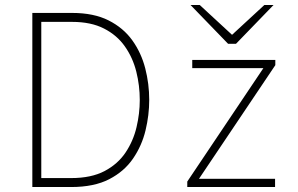

<svg xmlns="http://www.w3.org/2000/svg" viewBox="-20 -752 1200 772"><path d="M110 0V-700H270Q357 -700 416.5 -670Q476 -640 512 -589.8Q548 -539.5 564 -477.2Q580 -415 580 -350Q580 -289.5 565.2 -228Q550.5 -166.5 515.2 -114.8Q480 -63 419.2 -31.5Q358.5 0 266 0ZM146 -36H266Q347 -36 400.5 -64.2Q454 -92.5 485 -139Q516 -185.5 529 -240.8Q542 -296 542 -350Q542 -408 528 -464Q514 -520 482.2 -565.2Q450.5 -610.5 398.2 -637.2Q346 -664 270 -664H146ZM733 0V-22L1039 -478H753V-511H1087V-490L780 -33H1086V0ZM897 -576 746 -732H783L913 -612L1043 -732H1080L929 -576Z"/></svg>

Font: Overpass Thin
Style: Regular
Weight: 250
Designer: Delve Withrington, Dave Bailey, Thomas Jockin
Foundry: Delve Fonts LLC
Version: Version 4.000